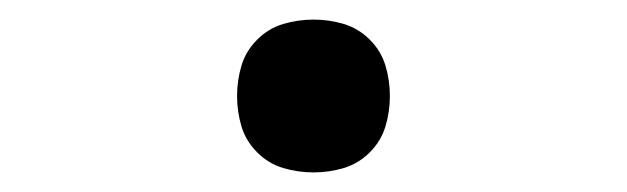

<svg xmlns="http://www.w3.org/2000/svg" viewBox="-20 -438 640 196"><path d="M300 -262Q284 -262 269 -266.5Q254 -271 242.5 -282.5Q231 -294 226.5 -309Q222 -324 222 -340Q222 -356 226.5 -371Q231 -386 242.5 -397.5Q254 -409 269 -413.5Q284 -418 300 -418Q316 -418 331 -413.5Q346 -409 357.5 -397.5Q369 -386 373.5 -371Q378 -356 378 -340Q378 -324 373.5 -309Q369 -294 357.5 -282.5Q346 -271 331 -266.5Q316 -262 300 -262Z"/></svg>

Font: Iosevka Mono
Style: Regular
Weight: 400
Designer: Belleve Invis
Foundry: Belleve Invis
Version: Version 11.1.1